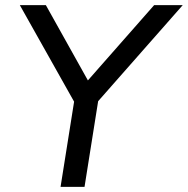

<svg xmlns="http://www.w3.org/2000/svg" viewBox="-20 -725 729 745"><path d="M215 0 273 -365 283 -303 57 -705H158L330 -397H307L578 -705H689L335 -303L366 -365L308 0Z"/></svg>

Font: Nunito Sans 12pt Medium
Style: Italic
Weight: 500
Italic angle: -9°
Designer: Vernon Adams
Foundry: Vernon Adams
Version: Version 3.101;gftools[0.9.27]